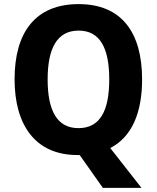

<svg xmlns="http://www.w3.org/2000/svg" viewBox="-20 -745 764 935"><path d="M672 -358C672 -587 572 -725 363 -725C152 -725 51 -587 51 -359C51 -140 149 10 357 10H368L481 170H669L517 -24C622 -78 672 -196 672 -358ZM212 -358C212 -510 258 -596 363 -596C467 -596 512 -511 512 -358C512 -205 467 -121 362 -121C258 -121 212 -206 212 -358Z"/></svg>

Font: Noto Sans Armenian SemiCondensed Medium
Style: Regular
Weight: 500
Width: 4
Designer: Monotype Design Team
Foundry: Monotype Imaging Inc.
Version: Version 2.008